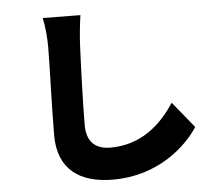

<svg xmlns="http://www.w3.org/2000/svg" viewBox="-57 -853 1114 980"><g transform="rotate(-5 500.0 -362.5)"><path d="M197 -789C207 -744 212 -690 212 -637C212 -562 203 -312 203 -187C203 -14 311 64 484 64C715 64 862 -72 924 -167L815 -301C743 -190 639 -100 485 -100C418 -100 363 -130 363 -225C363 -334 370 -533 375 -637C377 -680 383 -740 390 -787L197 -789Z"/></g></svg>

Font: Noto Sans T Chinese Black
Style: Bold
Weight: 900
Designer: Ryoko NISHIZUKA (kana & ideographs); Paul D. Hunt (Latin, Greek & Cyrillic); Wenlong ZHANG (bopomofo); Sandoll Communica
Foundry: Adobe Systems Incorporated
Version: Version 1.000;PS 1;hotconv 1.0.78;makeotf.lib2.5.61930